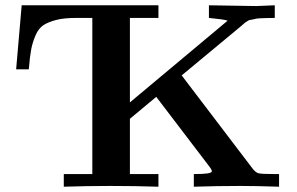

<svg xmlns="http://www.w3.org/2000/svg" viewBox="-20 -706 1123 726"><path d="M41 -443.8 62 -686H579.1V-638.2H471.2V-318.8L840.8 -627.9Q827.6 -632.8 770 -638.2V-686L949.2 -683.1L1019 -686V-638.2Q1000 -638.2 985.1 -637.7Q970.2 -637.2 960.2 -636.7Q950.2 -636.2 940.7 -633.5Q931.2 -630.9 927 -630.9Q922.9 -630.9 916 -626.5Q909.2 -622.1 908.2 -621.6Q907.2 -621.1 899.7 -614.5Q892.1 -607.9 891.1 -606.9L667 -420.9L934.1 -69.8Q946.3 -53.7 957.8 -50.8Q969.2 -47.9 1014.2 -47.9H1035.2V0Q948.2 -2.9 889.2 -2.9Q802.2 -2.9 712.9 0V-47.9H717.8Q777.8 -47.9 780.8 -57.1Q782.7 -62 771 -77.1L570.8 -339.8L471.2 -256.8V-47.9H579.1V0Q488.3 -2.9 397 -2.9Q310.1 -2.9 221.2 0V-47.9H329.1V-638.2H267.1Q222.2 -638.2 192.6 -630.6Q163.1 -623 144.5 -611.1Q126 -599.1 114.5 -572.5Q103 -545.9 97.9 -519Q92.8 -492.2 88.9 -443.8Z"/></svg>

Font: CMU Serif
Style: Bold
Weight: 700
Version: Version 0.7.0